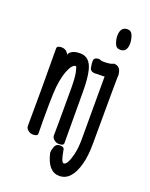

<svg xmlns="http://www.w3.org/2000/svg" viewBox="-162 -788 824 1054"><g transform="rotate(20 250.0 -261.5)"><path d="M318 181Q252 181 229 81L228 77Q228 64 235.5 43Q243 22 266 22Q291 22 292 40Q303 108 318 108Q339 108 356 42Q366 2 366 -51V-417Q364 -416 340 -416Q316 -416 311 -415Q283 -415 279 -437.5Q275 -460 275 -474Q275 -497 306 -497Q319 -491 332 -491Q376 -491 390 -501Q426 -501 433 -463Q435 -454 435 -449Q435 -443 434 -436.5Q433 -430 432 -50Q432 21 419 70Q390 181 318 181ZM105 17Q88 17 75.5 6Q63 -5 63 -17L64 -242L63 -471Q63 -487 90 -487Q108 -487 120 -476Q132 -465 132 -453V-462Q147 -491 198 -491Q255 -491 272 -420Q283 -374 283 -297Q283 -78 284 2Q284 17 257 17Q240 17 227.5 6Q215 -5 215 -17Q216 -25 216 -293Q216 -353 209.5 -385Q203 -417 198 -417Q177 -417 158 -370Q136 -314 133 -229Q131 -184 131 -79L132 2Q132 17 105 17ZM396 -584Q372 -584 363.5 -607.5Q355 -631 355 -650Q355 -704 396 -704Q419 -704 427.5 -680Q436 -656 436 -636Q436 -584 396 -584Z"/></g></svg>

Font: LXGW WenKai Mono TC
Style: Bold
Weight: 700
Designer: LXGW / Fontworks Inc.
Foundry: LXGW / Fontworks Inc.
Version: Version 1.330